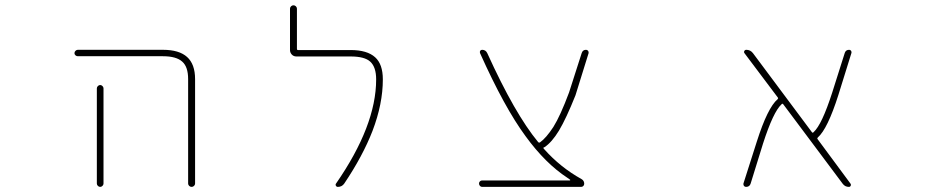

<svg xmlns="http://www.w3.org/2000/svg" viewBox="-20 -733 3540 729"><path d="M694.3 -36.1V-432.6Q694.3 -479.5 671.9 -499Q649.4 -519.5 598.6 -519.5H275.4Q270.5 -519.5 266.6 -522.9Q262.7 -526.4 262.7 -531.2Q262.7 -536.1 266.6 -540Q270.5 -543.9 275.4 -543.9H598.6Q660.2 -543.9 690.4 -516.6Q720.7 -489.3 720.7 -432.6V-36.1Q720.7 -31.2 716.8 -27.3Q712.9 -23.4 707.5 -23.4Q702.1 -23.4 698.2 -27.3Q694.3 -31.2 694.3 -36.1ZM347.7 -36.1V-397.5Q347.7 -402.3 351.6 -406.2Q355.5 -410.2 360.4 -410.2Q365.2 -410.2 369.1 -406.2Q373 -402.3 373 -397.5V-36.1Q373 -31.2 369.1 -27.3Q365.2 -23.4 360.4 -23.4Q355.5 -23.4 351.6 -27.3Q347.7 -31.2 347.7 -36.1Z M1262.7 -23.4Q1257.8 -23.4 1255.4 -27.8Q1252.9 -32.2 1255.9 -36.1Q1408.2 -255.9 1408.2 -431.6Q1408.2 -478.5 1385.7 -499Q1364.3 -518.6 1311.5 -518.6H1105.5Q1094.7 -518.6 1087.9 -525.9Q1081.1 -533.2 1081.1 -543V-700.2Q1081.1 -705.1 1085 -709Q1088.9 -712.9 1094.2 -712.9Q1099.6 -712.9 1103.5 -709Q1107.4 -705.1 1107.4 -700.2V-547.9Q1107.4 -543 1111.3 -543H1311.5Q1374 -543 1404.3 -515.6Q1433.6 -489.3 1433.6 -431.6Q1433.6 -338.9 1394.5 -236.3Q1357.4 -140.6 1287.1 -36.1Q1278.3 -23.4 1262.7 -23.4Z M1810.5 -23.4Q1805.7 -23.4 1802.2 -27.3Q1798.8 -31.2 1798.8 -36.1Q1798.8 -41 1802.2 -44.4Q1805.7 -47.9 1810.5 -47.9H2143.6Q2144.5 -47.9 2145 -48.8Q2145.5 -49.8 2144.5 -50.8L2134.8 -57.6Q2050.8 -112.3 1975.6 -215.8Q1895.5 -324.2 1802.7 -531.2Q1800.8 -536.1 1803.2 -540Q1805.7 -543.9 1810.5 -543.9Q1824.2 -543.9 1830.1 -531.2Q1934.6 -300.8 2023.4 -193.4Q2026.4 -190.4 2030.3 -192.4Q2053.7 -209 2081.1 -251Q2107.4 -293 2140.6 -381.8L2188.5 -531.2Q2192.4 -543.9 2205.1 -543.9Q2210 -543.9 2212.9 -540Q2215.8 -536.1 2214.8 -531.2L2165 -371.1Q2129.9 -283.2 2102.5 -237.3Q2075.2 -192.4 2046.9 -173.8H2044.9Q2042 -170.9 2044.9 -168L2045.9 -167Q2107.4 -97.7 2188.5 -52.7Q2198.2 -46.9 2198.2 -35.2Q2198.2 -30.3 2194.8 -26.9Q2191.4 -23.4 2186.5 -23.4Z M3203.1 -23.4Q3188.5 -23.4 3179.7 -35.2L2954.1 -336.9Q2951.2 -340.8 2948.2 -337.9L2947.3 -336.9Q2916 -308.6 2877 -187.5L2830.1 -36.1Q2826.2 -23.4 2812.5 -23.4Q2807.6 -23.4 2804.7 -27.3Q2802.7 -30.3 2802.7 -33.2Q2802.7 -35.2 2802.7 -36.1L2853.5 -195.3Q2894.5 -324.2 2932.6 -356.4Q2935.5 -359.4 2933.6 -362.3L2806.6 -531.2Q2803.7 -535.2 2806.2 -539.6Q2808.6 -543.9 2813.5 -543.9Q2829.1 -543.9 2838.9 -531.2L3062.5 -231.4Q3065.4 -227.5 3068.4 -230.5L3069.3 -231.4Q3100.6 -259.8 3139.6 -380.9L3187.5 -532.2Q3191.4 -543.9 3204.1 -543.9Q3209 -543.9 3211.4 -540Q3213.9 -536.1 3212.9 -532.2L3163.1 -372.1Q3122.1 -243.2 3085 -210.9Q3082 -208 3084 -205.1L3209 -36.1Q3211.9 -32.2 3210 -27.8Q3208 -23.4 3203.1 -23.4Z"/></svg>

Font: Rounded-X Mgen+ 1m thin
Style: Regular
Weight: 100
Designer: [Source Han Sans]
Ryoko NISHIZUKA  (kana & ideographs); Paul D. Hunt (Latin, Greek & Cyrillic); Wenlong ZHANG  (bopomofo
Version: Version 1.059.20150602